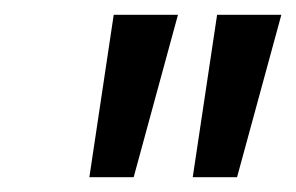

<svg xmlns="http://www.w3.org/2000/svg" viewBox="-20 -720 401 260"><path d="M134 -700H221L161 -480H101ZM274 -700H361L301 -480H241Z"/></svg>

Font: Epunda Sans Medium
Style: Italic
Weight: 500
Italic angle: -12.0243°
Designer: Simon Atzbach
Foundry: typofactur
Version: Version 2.204; ttfautohint (v1.8.4.7-5d5b)